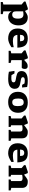

<svg xmlns="http://www.w3.org/2000/svg" viewBox="2251 -2823 792 5334"><g transform="rotate(90 2647.0 -156.0)"><path d="M373.5 164V219.5H35.5V164L105 146V-360.5Q95.5 -369 73.2 -387Q51 -405 23.5 -428.5V-469.5L207.5 -532.5H244L284 -454Q336 -488.5 367 -505Q398 -521.5 418.2 -526.5Q438.5 -531.5 457.5 -531.5Q570 -531.5 627.5 -464Q685 -396.5 685 -279Q685 -184.5 652.8 -119.2Q620.5 -54 566.8 -20.5Q513 13 448.5 13Q387.5 13 348 -15.8Q308.5 -44.5 294 -90V146.5ZM497.5 -259Q497.5 -342 466.8 -377Q436 -412 371.5 -412Q336 -412 294.5 -404V-210Q294.5 -147.5 318.8 -123.2Q343 -99 388.5 -99Q439.5 -99 468.5 -135.8Q497.5 -172.5 497.5 -259Z M1049 -531.5Q1180 -531.5 1239.5 -463.2Q1299 -395 1304 -242H949Q958 -172 997 -145Q1036 -118 1115.5 -118Q1167.5 -118 1209.8 -124.5Q1252 -131 1291 -140.5V-76.5Q1217 -28.5 1159.2 -7.8Q1101.5 13 1055 13Q920.5 13 846.2 -54.2Q772 -121.5 772 -251Q772 -380.5 844 -456Q916 -531.5 1049 -531.5ZM1039.5 -434Q995.5 -434 972.5 -408.8Q949.5 -383.5 946.5 -317.5H1126.5Q1124 -388.5 1102.2 -411.2Q1080.5 -434 1039.5 -434Z M1817.5 -529.5Q1857 -529.5 1876 -508.5Q1895 -487.5 1895 -452.5Q1895 -414 1882.8 -389Q1870.5 -364 1859.5 -364Q1811.5 -364 1768.2 -365Q1725 -366 1678 -366Q1660 -366 1650 -364.5V-75L1727.5 -55.5V0H1392V-55.5L1461 -73V-360.5Q1451.5 -369 1429.2 -387Q1407 -405 1379.5 -428.5V-469.5L1563.5 -532.5H1600L1643.5 -429Q1687.5 -473 1716 -494.5Q1744.5 -516 1767.5 -522.8Q1790.5 -529.5 1817.5 -529.5Z M2225 -531.5Q2274.5 -531.5 2315.2 -527.2Q2356 -523 2397 -513.5L2411.5 -374H2337.5L2298.5 -440.5Q2255 -449 2224 -449Q2171.5 -449 2148 -436.2Q2124.5 -423.5 2124.5 -397.5Q2124.5 -375.5 2137.2 -363Q2150 -350.5 2181.2 -342.8Q2212.5 -335 2268.5 -326.5Q2324.5 -318.5 2364.5 -301.8Q2404.5 -285 2425.8 -253Q2447 -221 2447 -166.5Q2447 -82.5 2381 -35Q2315 12.5 2169 12.5Q2115 12.5 2061 7.2Q2007 2 1973.5 -6.5L1949.5 -162H2019L2068 -79Q2107.5 -74.5 2146.5 -74.5Q2214 -74.5 2240.8 -89.8Q2267.5 -105 2267.5 -136Q2267.5 -164 2249.8 -177Q2232 -190 2196 -196.8Q2160 -203.5 2104.5 -213.5Q2022 -228.5 1988.2 -263Q1954.5 -297.5 1954.5 -360.5Q1954.5 -445.5 2023.2 -488.5Q2092 -531.5 2225 -531.5Z M2814 13Q2679.5 13 2605 -58.5Q2530.5 -130 2530.5 -257Q2530.5 -386 2609.5 -458.8Q2688.5 -531.5 2830 -531.5Q2964.5 -531.5 3039 -460Q3113.5 -388.5 3113.5 -261.5Q3113.5 -132 3034.5 -59.5Q2955.5 13 2814 13ZM2818.5 -100.5Q2875.5 -100.5 2901.8 -134.8Q2928 -169 2928 -249Q2928 -339 2904 -378.5Q2880 -418 2825.5 -418Q2768.5 -418 2742.5 -383.8Q2716.5 -349.5 2716.5 -269.5Q2716.5 -179.5 2740.2 -140Q2764 -100.5 2818.5 -100.5Z M3587.5 -55.5 3633.5 -68.5V-319.5Q3633.5 -354 3615.8 -370.2Q3598 -386.5 3552.5 -386.5Q3510 -386.5 3460.5 -375.5V-68.5L3506 -55.5V0H3202.5V-55.5L3271.5 -73V-360.5Q3263.5 -367.5 3243.8 -383.8Q3224 -400 3190 -428.5V-469.5L3374 -532.5H3410.5L3454.5 -428Q3502.5 -465.5 3531.8 -486.5Q3561 -507.5 3579.5 -517.2Q3598 -527 3613.5 -529.2Q3629 -531.5 3649 -531.5Q3737.5 -531.5 3780 -490.2Q3822.5 -449 3822.5 -372V-73L3892 -55.5V0H3587.5Z M4237 -531.5Q4368 -531.5 4427.5 -463.2Q4487 -395 4492 -242H4137Q4146 -172 4185 -145Q4224 -118 4303.5 -118Q4355.5 -118 4397.8 -124.5Q4440 -131 4479 -140.5V-76.5Q4405 -28.5 4347.2 -7.8Q4289.5 13 4243 13Q4108.5 13 4034.2 -54.2Q3960 -121.5 3960 -251Q3960 -380.5 4032 -456Q4104 -531.5 4237 -531.5ZM4227.5 -434Q4183.5 -434 4160.5 -408.8Q4137.5 -383.5 4134.5 -317.5H4314.5Q4312 -388.5 4290.2 -411.2Q4268.5 -434 4227.5 -434Z M4965 -55.5 5011 -68.5V-319.5Q5011 -354 4993.2 -370.2Q4975.5 -386.5 4930 -386.5Q4887.5 -386.5 4838 -375.5V-68.5L4883.5 -55.5V0H4580V-55.5L4649 -73V-360.5Q4641 -367.5 4621.2 -383.8Q4601.5 -400 4567.5 -428.5V-469.5L4751.5 -532.5H4788L4832 -428Q4880 -465.5 4909.2 -486.5Q4938.5 -507.5 4957 -517.2Q4975.5 -527 4991 -529.2Q5006.5 -531.5 5026.5 -531.5Q5115 -531.5 5157.5 -490.2Q5200 -449 5200 -372V-73L5269.5 -55.5V0H4965Z"/></g></svg>

Font: Newsreader 6pt
Style: Bold
Weight: 700
Designer: Hugues Gentile
Foundry: Production Type
Version: Version 1.003; ttfautohint (v1.8.3)